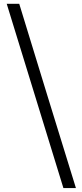

<svg xmlns="http://www.w3.org/2000/svg" viewBox="-20 -794 423 989"><path d="M306.6 174.8 14.6 -774.4H79.1L224.6 -299.8L371.1 174.8Z"/></svg>

Font: Bpmf GenSeki Gothic R
Style: R
Weight: 400
Foundry: But Ko
Version: Version 1.320